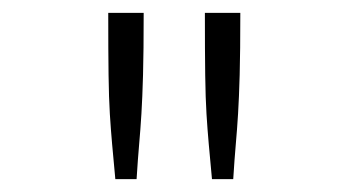

<svg xmlns="http://www.w3.org/2000/svg" viewBox="-20 -685 540 298"><path d="M148 -665H203Q203 -605 202 -569Q201 -533 199.5 -508.5Q198 -484 196 -461.5Q194 -439 192 -407H159Q156 -439 154 -461.5Q152 -484 150.5 -508Q149 -532 148.5 -568.5Q148 -605 148 -665ZM298 -665H353Q353 -605 352 -569Q351 -533 349.5 -508.5Q348 -484 346 -461.5Q344 -439 342 -407H309Q306 -439 304 -461.5Q302 -484 300.5 -508Q299 -532 298.5 -568.5Q298 -605 298 -665Z"/></svg>

Font: Inconsolata Light
Style: Regular
Weight: 300
Designer: Raph Levien, Cyreal, Brenton Simpson
Foundry: Raph Levien, Cyreal, Google
Version: Version 3.001